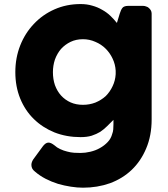

<svg xmlns="http://www.w3.org/2000/svg" viewBox="-20 -666 809 923"><path d="M519.5 -22.5Q523.4 -32.2 524.4 -43.9Q525.4 -55.7 525.4 -69.3Q525.4 -73.2 525.4 -76.2Q525.4 -78.1 525.4 -79.1Q525.4 -81.1 525.4 -83Q525.4 -85.9 525.4 -89.8Q510.7 -74.2 495.1 -59.6Q480.5 -44.9 461.9 -32.2Q444.3 -21.5 420.9 -13.7Q398.4 -6.8 367.2 -6.8Q299.8 -6.8 242.2 -29.3Q184.6 -52.7 142.6 -93.8Q100.6 -134.8 77.1 -192.4Q53.7 -250 53.7 -319.3Q53.7 -387.7 77.1 -447.3Q100.6 -506.8 142.6 -550.8Q184.6 -595.7 242.2 -621.1Q299.8 -646.5 367.2 -646.5Q398.4 -646.5 423.8 -638.7Q449.2 -631.8 470.7 -619.1Q492.2 -607.4 509.8 -590.8Q527.3 -574.2 542 -555.7Q546.9 -571.3 555.7 -600.6Q558.6 -609.4 561.5 -616.2Q564.5 -623 568.4 -627.9Q572.3 -632.8 578.1 -634.8Q585 -637.7 594.7 -637.7Q619.1 -637.7 668.9 -637.7Q675.8 -637.7 682.6 -634.8Q690.4 -632.8 695.3 -627.9Q701.2 -623 705.1 -616.2Q709 -609.4 709 -600.6Q709 -430.7 709 -91.8Q709 -13.7 682.6 47.9Q657.2 108.4 613.3 150.4Q569.3 192.4 508.8 214.8Q448.2 236.3 378.9 236.3Q351.6 236.3 320.3 231.4Q289.1 226.6 258.8 217.8Q227.5 208 199.2 193.4Q170.9 178.7 148.4 159.2Q140.6 153.3 135.7 145.5Q130.9 136.7 130.9 127Q130.9 114.3 139.6 100.6Q156.2 79.1 187.5 35.2Q194.3 27.3 200.2 23.4Q206.1 19.5 213.9 19.5Q224.6 19.5 241.2 32.2Q253.9 43.9 269.5 50.8Q286.1 58.6 302.7 62.5Q320.3 67.4 336.9 68.4Q353.5 69.3 367.2 69.3Q389.6 69.3 414.1 63.5Q439.5 57.6 460 45.9Q481.4 34.2 498 16.6Q513.7 0 519.5 -22.5ZM234.4 -319.3Q234.4 -285.2 244.1 -256.8Q254.9 -227.5 273.4 -207Q293 -185.5 319.3 -173.8Q345.7 -162.1 378.9 -162.1Q410.2 -162.1 438.5 -172.9Q466.8 -184.6 488.3 -204.1Q508.8 -224.6 521.5 -252Q534.2 -278.3 536.1 -309.6Q536.1 -315.4 536.1 -326.2Q534.2 -357.4 521.5 -383.8Q508.8 -411.1 488.3 -431.6Q466.8 -453.1 438.5 -464.8Q410.2 -477.5 378.9 -477.5Q345.7 -477.5 319.3 -464.8Q293 -452.1 273.4 -430.7Q254.9 -409.2 244.1 -379.9Q234.4 -350.6 234.4 -319.3Z"/></svg>

Font: Cocogoose
Style: Regular
Weight: 400
Designer: Cosimo Lorenzo Pancini
Version: Version 1.000